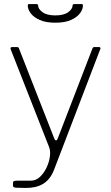

<svg xmlns="http://www.w3.org/2000/svg" viewBox="-20 -762 548 947"><path d="M108 165Q79 165 61.5 164Q44 163 44 155V140Q44 133 49.5 131Q55 129 73 129H133Q157 129 176.5 111Q196 93 209 66Q222 39 226 11Q230 -17 222 -37L33 -518Q31 -523 32.5 -526.5Q34 -530 41 -530H62Q67 -530 70 -528.5Q73 -527 74 -522L248 -78Q252 -69 257 -69.5Q262 -70 266 -82L436 -523Q438 -527 440 -528.5Q442 -530 446 -530H468Q473 -530 475 -527Q477 -524 475 -521L246 77Q236 102 222 119Q208 136 190.5 146Q173 156 152.5 160.5Q132 165 108 165ZM253 -650Q206 -650 176 -663.5Q146 -677 131.5 -696.5Q117 -716 117 -734Q117 -738 118.5 -740Q120 -742 122 -742H157Q162 -742 165 -740.5Q168 -739 168 -735Q168 -718 189.5 -702Q211 -686 253 -686ZM253 -650V-686Q295 -686 316.5 -702Q338 -718 338 -735Q338 -739 341 -740.5Q344 -742 349 -742H384Q386 -742 387.5 -740Q389 -738 389 -734Q389 -716 374.5 -696.5Q360 -677 330 -663.5Q300 -650 253 -650Z"/></svg>

Font: Libre Franklin Thin
Style: Regular
Weight: 100
Designer: Pablo Impallari, Rodrigo Fuenzalida, Nhung Nguyen
Foundry: Impallari Type
Version: Version 3.000